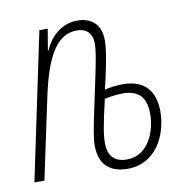

<svg xmlns="http://www.w3.org/2000/svg" viewBox="-67 -604 673 680"><g transform="rotate(-10 270.0 -264.0)"><path d="M340 10C440 10 488 -85 488 -170C488 -243 452 -288 374 -288C348 -288 322 -284 308 -280L319 -328C331 -384 338 -421 338 -453C338 -510 304 -538 254 -538C202 -538 159 -506 135 -451H133L146 -528H116L5 0H41L102 -287C132 -431 174 -504 246 -504C280 -504 301 -485 301 -448C301 -420 294 -385 279 -314L265 -248C244 -150 238 -119 238 -91C238 -27 271 10 340 10ZM342 -23C296 -23 275 -50 275 -93C275 -122 281 -159 302 -248C320 -252 344 -256 368 -256C423 -256 451 -229 451 -168C451 -108 421 -23 342 -23Z"/></g></svg>

Font: Noto Sans ExtraCondensed ExtraLight
Style: Italic
Weight: 200
Width: 2
Italic angle: -12°
Designer: Monotype Design Team
Foundry: Monotype Imaging Inc.
Version: Version 2.013